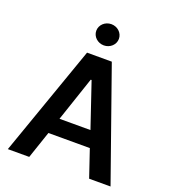

<svg xmlns="http://www.w3.org/2000/svg" viewBox="-165 -1065 1054 1186"><g transform="rotate(20 362.0 -472.0)"><path d="M165.1 0 225.9 -179.3H498.2L558.9 0H699.6L443.2 -727.3H280.5L24.5 0ZM260.3 -285.2 359 -578.1H364.7L463.8 -285.2ZM287.6 -874.3C287.6 -835.9 321 -804.7 362.2 -804.7C403.1 -804.7 436.4 -835.9 436.4 -874.3C436.4 -913 403.1 -944.2 362.2 -944.2C321 -944.2 287.6 -913 287.6 -874.3Z"/></g></svg>

Font: Margiela Sans Semi Bold
Style: Regular
Weight: 600
Designer: Stefan Endress, Andreas Faust
Version: Version 1.100;FEAKit 1.0